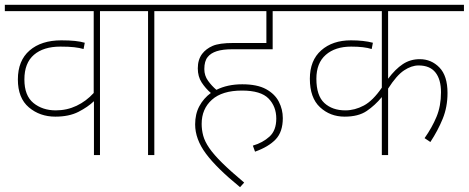

<svg xmlns="http://www.w3.org/2000/svg" viewBox="-20 -642 1941 795"><path d="M509 -596H394V0H369V-223Q344 -199 305 -179Q266 -159 209 -159Q145 -159 99.5 -197.5Q54 -236 54 -313Q54 -391 102.5 -433Q151 -475 234 -475Q267 -475 290.5 -472.5Q314 -470 331 -465L326 -439Q309 -444 287 -446.5Q265 -449 230 -449Q160 -449 120.5 -415Q81 -381 81 -313Q81 -246 118.5 -215.5Q156 -185 211 -185Q257 -185 297 -204Q337 -223 368 -257V-596H0V-622H509Z M619 -596V0H593V-596H494V-622H734V-596Z M1027 -39Q1068 -51 1096 -76.5Q1124 -102 1124 -151Q1124 -201 1092 -234Q1060 -267 982 -267Q900 -267 857.5 -229Q815 -191 815 -129Q815 -104 821.5 -80Q828 -56 846.5 -29Q865 -2 900 32.5Q935 67 991 114L974 133Q877 54 832.5 -6Q788 -66 788 -127Q788 -170 805.5 -202.5Q823 -235 853 -257Q831 -276 815 -300.5Q799 -325 799 -359Q799 -395 817 -419Q833 -440 860.5 -452Q888 -464 946 -464H1083V-596H719V-622H1224V-596H1109V-438H940Q865 -438 840 -406Q826 -389 826 -356Q826 -329 841.5 -307.5Q857 -286 876 -270Q922 -293 983 -293Q1045 -293 1081.5 -273Q1118 -253 1134.5 -221Q1151 -189 1151 -153Q1151 -96 1121.5 -65Q1092 -34 1036 -14Z M1901 -596H1587V-316Q1617 -356 1648 -376.5Q1679 -397 1718 -397Q1766 -397 1799.5 -362.5Q1833 -328 1833 -257Q1833 -199 1813 -150Q1793 -101 1762 -54L1738 -70Q1769 -114 1787.5 -158.5Q1806 -203 1806 -260Q1806 -313 1783 -342Q1760 -371 1713 -371Q1684 -371 1653 -350.5Q1622 -330 1587 -275V0H1561V-240Q1533 -206 1498.5 -182.5Q1464 -159 1407 -159Q1347 -159 1305 -198Q1263 -237 1263 -316Q1263 -392 1310 -433.5Q1357 -475 1433 -475Q1486 -475 1524 -465L1519 -439Q1488 -449 1434 -449Q1368 -449 1329 -415Q1290 -381 1290 -316Q1290 -246 1323 -215.5Q1356 -185 1410 -185Q1449 -185 1486.5 -205Q1524 -225 1561 -279V-596H1209V-622H1901Z"/></svg>

Font: Noto Sans Thin
Style: Italic
Weight: 100
Italic angle: -12°
Designer: Monotype Design Team
Foundry: Monotype Imaging Inc.
Version: Version 2.013; ttfautohint (v1.8.4.7-5d5b)